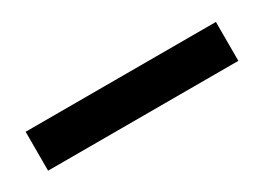

<svg xmlns="http://www.w3.org/2000/svg" viewBox="-20 -780 428 312"><g transform="rotate(-30 194.5 -623.5)"><path d="M16 -587V-660H373V-587Z"/></g></svg>

Font: DM Sans 16pt Medium
Style: Regular
Weight: 500
Version: Version 4.004;gftools[0.9.30]